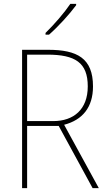

<svg xmlns="http://www.w3.org/2000/svg" viewBox="-20 -971 554 991"><path d="M373 -944V-951H343C312 -905 260 -845 215 -801V-792H233C281 -834 339 -898 373 -944ZM228 -714H94V0H120V-321H283L458 0H490L311 -327C406 -352 460 -417 460 -525C460 -671 378 -714 228 -714ZM224 -689C368 -689 433 -648 433 -525C433 -406 360 -346 255 -346H120V-689Z"/></svg>

Font: Noto Sans Lao SemiCondensed Thin
Style: Regular
Weight: 100
Width: 4
Designer: Monotype Design Team
Foundry: Monotype Imaging Inc.
Version: Version 2.003